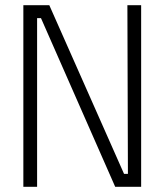

<svg xmlns="http://www.w3.org/2000/svg" viewBox="-20 -720 635 740"><path d="M471 -700H524V0H424L138 -650H123V0H70V-700H170L458 -50H473Z"/></svg>

Font: Phudu Light
Style: Regular
Weight: 300
Version: Version 1.005;gftools[0.9.23]